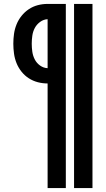

<svg xmlns="http://www.w3.org/2000/svg" viewBox="-20 -755 540 980"><path d="M358 205V-735H452V205ZM223 205V-329Q197 -329 172.5 -335.5Q148 -342 127 -355.5Q106 -369 90 -389Q74 -409 64.5 -432.5Q55 -456 51.5 -481.5Q48 -507 48 -532Q48 -557 51.5 -582Q55 -607 64.5 -630.5Q74 -654 90 -674Q106 -694 127 -708Q148 -722 172.5 -728.5Q197 -735 223 -735H316V205ZM223 -407V-657Q202 -656 184.5 -643Q167 -630 157.5 -612Q148 -594 145 -573Q142 -552 142 -532Q142 -511 145 -490.5Q148 -470 157.5 -451.5Q167 -433 184.5 -420.5Q202 -408 223 -407Z"/></svg>

Font: iosevka_custom_sans_ss08 Heavy
Style: Regular
Weight: 900
Designer: Belleve Invis
Foundry: Belleve Invis
Version: Version 10.3.0; ttfautohint (v1.8.3)